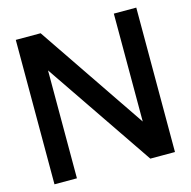

<svg xmlns="http://www.w3.org/2000/svg" viewBox="-111 -882 987 992"><g transform="rotate(-15 382.0 -386.0)"><path d="M584 -772.5Q584 -580.1 584 -195.3Q453.1 -387.7 192.4 -772.5Q148.4 -772.5 61.5 -772.5Q61.5 -772.5 61.5 -772.5Q61.5 -772.5 59.6 -772.5Q59.6 -514.6 59.6 0Q99.6 0 179.7 0Q179.7 -192.4 179.7 -577.1Q310.5 -384.8 572.3 0Q595.7 0 643.6 0Q663.1 0 702.1 0Q703.1 0 704.1 0Q704.1 -257.8 704.1 -772.5Q664.1 -772.5 584 -772.5Z"/></g></svg>

Font: Seiden_Sans_Regular
Style: Regular
Weight: 400
Designer: Kevin Beronilla
Version: Version 1.0